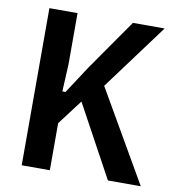

<svg xmlns="http://www.w3.org/2000/svg" viewBox="-79 -769 772 840"><g transform="rotate(10 307.0 -349.0)"><path d="M282 -320 198 -209V0H73V-698H198V-470L192 -349H206L285 -470L444 -698H585L368 -405L602 0H456Z"/></g></svg>

Font: IBM Plex Sans Condensed SemiBold
Style: Regular
Weight: 600
Width: 3
Designer: Mike Abbink, Paul van der Laan, Pieter van Rosmalen
Foundry: Bold Monday
Version: Version 1.3